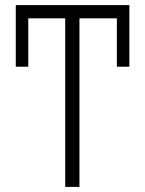

<svg xmlns="http://www.w3.org/2000/svg" viewBox="-20 -734 570 754"><path d="M236 0H292V-662H439V-472H488V-714H42V-472H91V-662H236Z"/></svg>

Font: Noto Sans Mono Condensed Light
Style: Regular
Weight: 300
Width: 3
Designer: Monotype Design Team
Foundry: Monotype Imaging Inc.
Version: Version 2.014